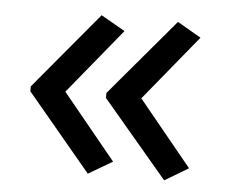

<svg xmlns="http://www.w3.org/2000/svg" viewBox="-39 -514 587 501"><g transform="rotate(5 254.5 -263.5)"><path d="M40 -270 208 -471 271 -435 131 -264 271 -93 208 -56 40 -257ZM238 -270 408 -471 470 -435 330 -264 470 -93 408 -56 238 -257Z"/></g></svg>

Font: Noto Sans Hanunoo
Style: Regular
Weight: 400
Designer: Monotype Design Team
Foundry: Monotype Imaging Inc.
Version: Version 2.003; ttfautohint (v1.8.4.7-5d5b)